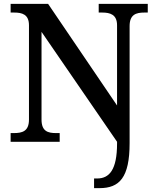

<svg xmlns="http://www.w3.org/2000/svg" viewBox="-20 -734 810 994"><path d="M467 240H495C598 240 651 186 651 7V-599C651 -659 685 -669 727 -669H745V-714H491V-669H509C550 -669 586 -659 586 -603V-188L229 -714H35V-669H53C94 -669 130 -660 130 -603V-115C130 -54 95 -45 51 -45H35V0H289V-45H271C228 -45 195 -54 195 -115V-569L586 0V9C586 145 546 190 483 190H467Z"/></svg>

Font: Noto Serif Myanmar Medium
Style: Regular
Weight: 500
Designer: Ben Mitchell and the Monotype Design Team
Foundry: Monotype Imaging Inc.
Version: Version 2.106